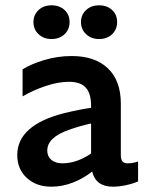

<svg xmlns="http://www.w3.org/2000/svg" viewBox="-20 -693 555 723"><path d="M327 -47Q294 -21 254.5 -5.5Q215 10 173 10Q117 10 81 -23Q45 -56 45 -109Q45 -222 222 -267Q280 -281 323 -287V-294Q323 -341 303 -363Q283 -385 240 -385Q199 -385 151.5 -369Q104 -353 65 -330V-432Q97 -452 147 -467Q197 -482 250 -482Q338 -482 386.5 -435.5Q435 -389 435 -303V-109Q435 -93 441 -85.5Q447 -78 461 -78Q481 -78 500 -85V-10Q483 -2 456 4Q429 10 405 10Q341 10 327 -47ZM215 -78Q269 -78 323 -115V-228Q285 -220 242 -205Q199 -190 178.5 -170.5Q158 -151 158 -126Q158 -104 173.5 -91Q189 -78 215 -78ZM106 -610Q106 -637 125 -655Q144 -673 174 -673Q204 -673 223 -655.5Q242 -638 242 -610Q242 -582 223 -564Q204 -546 174 -546Q145 -546 125.5 -564Q106 -582 106 -610ZM285 -610Q285 -637 304 -655Q323 -673 353 -673Q383 -673 402 -655.5Q421 -638 421 -610Q421 -582 402 -564Q383 -546 353 -546Q324 -546 304.5 -564Q285 -582 285 -610Z"/></svg>

Font: Madhuban Medium
Style: Regular
Weight: 500
Designer: jaikishan Patel
Foundry: MagicType
Version: Version 1.000